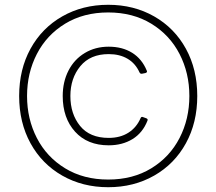

<svg xmlns="http://www.w3.org/2000/svg" viewBox="-20 -768 904 802"><path d="M60 -367Q60 -478 107.5 -564.5Q155 -651 240 -699.5Q325 -748 432 -748Q539 -748 624 -699.5Q709 -651 756.5 -564.5Q804 -478 804 -367Q804 -256 756.5 -169.5Q709 -83 624 -34.5Q539 14 432 14Q325 14 240 -34.5Q155 -83 107.5 -169.5Q60 -256 60 -367ZM771 -367Q771 -463 730 -542.5Q689 -622 612 -669Q535 -716 432 -716Q329 -716 252 -669Q175 -622 134 -542.5Q93 -463 93 -367Q93 -271 134 -191.5Q175 -112 252 -65Q329 -18 432 -18Q535 -18 612 -65Q689 -112 730 -191.5Q771 -271 771 -367ZM242 -367Q242 -426 266 -473Q290 -520 334 -546.5Q378 -573 434 -573Q491 -573 532 -547.5Q573 -522 593 -473Q594 -472 594 -469Q594 -465 588 -463L573 -460H570Q566 -460 563 -465Q546 -503 513 -522.5Q480 -542 434 -542Q357 -542 315.5 -491.5Q274 -441 274 -367Q274 -292 314.5 -242Q355 -192 434 -192Q482 -192 516 -213.5Q550 -235 567 -274Q570 -282 577 -279L591 -274Q599 -271 596 -264Q576 -213 533.5 -187Q491 -161 434 -161Q345 -161 293.5 -218Q242 -275 242 -367Z"/></svg>

Font: LINE Seed Sans TH App Thin
Style: Regular
Weight: 250
Designer: Dalton Maag Ltd | Thai characters by Cadson Demak Co.,Ltd.
Foundry: Dalton Maag Ltd
Version: Version 1.003